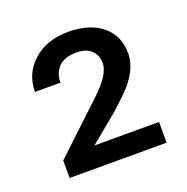

<svg xmlns="http://www.w3.org/2000/svg" viewBox="-81 -793 530 544"><g transform="rotate(-20 183.5 -520.5)"><path d="M333.5 -325.7H41V-378.4L187.5 -516.1Q240.7 -565.9 240.7 -599.6Q240.7 -623.5 225.1 -638.4Q209.5 -653.3 180.2 -653.3Q143.6 -653.3 126.2 -634.8Q108.9 -616.2 108.9 -588.4H32.2Q32.2 -644 73 -680.2Q113.8 -716.3 178.2 -716.3Q242.7 -716.3 280.3 -685.3Q317.9 -654.3 317.9 -600.6Q317.9 -549.8 265.6 -497.6L224.6 -459L138.7 -388.2H333.5Z"/></g></svg>

Font: f61972
Style: 5147081
Weight: 400
Designer: Google
Version: Version 2.137; 2017